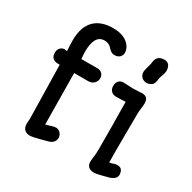

<svg xmlns="http://www.w3.org/2000/svg" viewBox="-190 -1057 1256 1259"><g transform="rotate(30 438.5 -428.0)"><path d="M136.7 -43.5C136.7 2.9 168 14.2 193.4 14.2C207.5 14.2 237.3 7.3 263.2 0.5C285.6 -5.9 301.8 -9.8 314.9 -13.2C347.7 -20.5 364.7 -42 364.7 -66.4C364.7 -96.7 340.8 -117.7 318.4 -117.7C302.2 -117.7 286.6 -112.3 267.1 -106C260.7 -103.5 252.9 -101.1 244.6 -99.1L240.2 -486.8H347.2C385.3 -486.8 405.8 -515.1 405.8 -542C405.8 -567.4 388.7 -590.3 356.9 -590.3C308.6 -590.3 268.6 -590.3 235.4 -589.8C233.4 -609.4 231.9 -633.3 231.9 -642.1C231.9 -727.1 255.9 -771.5 307.1 -771.5C336.4 -771.5 350.6 -758.8 359.9 -749C376.5 -731.4 387.7 -720.7 410.6 -720.7C439.9 -720.7 462.4 -738.8 462.4 -769C462.4 -807.1 424.8 -870.1 316.4 -870.1C200.7 -870.1 124.5 -810.5 124.5 -667.5C124.5 -648.4 126.5 -611.3 127.9 -587.4C121.1 -587.9 116.2 -590.8 109.9 -590.8C85.4 -590.8 63.5 -572.3 63.5 -539.1C63.5 -498.5 91.8 -486.8 115.7 -486.8H130.9L139.2 -82C138.7 -69.8 136.7 -56.6 136.7 -43.5ZM706.1 -672.9C731 -683.6 733.4 -695.8 737.3 -716.8C739.3 -727.1 740.2 -740.7 745.1 -752C752 -768.1 759.8 -796.4 757.8 -809.6C756.8 -816.4 753.9 -827.6 751 -834.5C741.2 -856.4 719.2 -861.8 696.3 -857.9C665.5 -853.5 649.9 -832 647.9 -803.2C646 -776.9 626.5 -736.8 630.4 -711.4C636.2 -675.3 674.3 -658.7 706.1 -672.9ZM622.6 -36.6C622.6 -4.9 640.6 14.2 678.7 14.2C695.8 14.2 740.7 2.9 780.3 -7.8C814 -18.1 835.9 -35.2 831.5 -65.9C826.7 -89.8 819.8 -106 786.1 -106C763.7 -106 753.4 -95.2 732.4 -93.8C730.5 -229.5 733.4 -347.2 733.4 -464.8C733.4 -493.7 740.2 -519 740.2 -545.4C740.2 -576.2 727.1 -595.2 693.8 -595.2C672.4 -595.2 647.5 -591.8 623.5 -591.8C600.1 -591.8 575.7 -595.2 550.8 -595.2C525.4 -595.2 503.9 -576.7 503.9 -542.5C503.9 -503.4 532.2 -489.7 555.2 -489.7C574.7 -489.7 607.4 -490.7 627 -492.2C629.4 -363.8 629.9 -252.9 629.9 -136.2C629.9 -74.2 622.6 -69.3 622.6 -36.6Z"/></g></svg>

Font: Autour One
Style: Regular
Weight: 400
Designer: Eben Sorkin
Foundry: Eben Sorkin
Version: Version 1.002